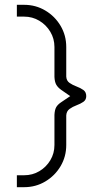

<svg xmlns="http://www.w3.org/2000/svg" viewBox="-20 -720 438 797"><path d="M50 57V7.5H80Q115 7.5 143.5 -9.5Q172 -26.5 189 -55Q206 -83.5 206 -118V-243Q207 -263.5 213 -274.5Q219 -285.5 233 -295Q247 -304.5 271.5 -321Q248 -337 234 -347Q220 -357 213.5 -368.5Q207 -380 206 -400.5V-525Q206 -559.5 188.8 -588.2Q171.5 -617 143 -634Q114.5 -651 80 -651H50V-700H80Q128.5 -700 168.2 -676.2Q208 -652.5 231.5 -612.8Q255 -573 255 -525V-402Q256 -384.5 268.8 -375.8Q281.5 -367 297.8 -361Q314 -355 326 -346.5Q338 -338 338 -321Q338 -305.5 326 -297.2Q314 -289 297.8 -283Q281.5 -277 268.8 -267.8Q256 -258.5 255 -241V-118Q255 -70 231.5 -30.2Q208 9.5 168.2 33.2Q128.5 57 80 57Z"/></svg>

Font: Urbanist ExtraLight
Style: Regular
Weight: 200
Designer: Corey Hu
Foundry: Corey Hu
Version: Version 1.330; ttfautohint (v1.8.4.7-5d5b)